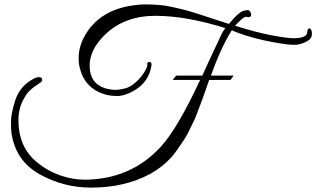

<svg xmlns="http://www.w3.org/2000/svg" viewBox="-20 -760 1440 874"><path d="M1317 -586Q1379 -586 1379 -616Q1379 -623 1382.5 -627.5Q1386 -632 1389.5 -631Q1393 -630 1396.5 -624Q1400 -618 1400 -606Q1400 -582 1372 -569Q1344 -556 1322.5 -556Q1301 -556 1287 -558Q1138 -578 1035 -622Q1010 -582 986.5 -531Q963 -480 940 -416H1044L1029 -396H932L916 -350L899 -302L882 -258Q876 -241 871.5 -229.5Q867 -218 863 -211Q860 -204 854.5 -193Q849 -182 843 -169.5Q837 -157 830.5 -145Q824 -133 818 -124Q799 -96 785 -76Q771 -56 760 -44Q740 -22 716 -3Q692 16 663 32Q548 94 394 94Q268 94 158 32Q50 -30 32 -156Q31 -164 30.5 -176.5Q30 -189 30 -206Q30 -242 49 -302Q69 -364 123 -396Q145 -409 156 -409Q174 -409 172 -392Q168 -386 158 -380Q148 -374 136 -365Q124 -356 111.5 -343.5Q99 -331 90 -313Q64 -269 64 -214Q64 -88 150 -20Q196 18 253 38Q310 58 367 58H372Q578 54 712 -92Q787 -173 891 -396H766L782 -416H901L927 -473Q943 -508 953 -529Q963 -550 974 -573Q993 -618 1006 -632Q827 -688 688 -688Q547 -688 459 -603Q388 -535 388 -461Q388 -381 459 -358Q484 -351 504.5 -351Q525 -351 551 -358Q572 -364 591 -379.5Q610 -395 624 -413Q638 -431 645.5 -447Q653 -463 650 -471V-473Q658 -480 664 -477.5Q670 -475 670 -465Q659 -387 591 -348Q549 -323 513 -323Q477 -323 449 -333Q368 -361 345 -444Q338 -468 338 -495Q338 -556 375 -612Q441 -714 582 -735Q614 -740 643 -740Q672 -740 710 -737Q730 -735 755 -730Q780 -725 812 -717Q844 -709 876.5 -698.5Q909 -688 942 -677L1022 -651Q1071 -711 1095 -712Q1101 -714 1108 -714Q1117 -714 1122 -700Q1127 -686 1115 -682Q1112 -681 1102 -683Q1097 -687 1077 -670Q1059 -653 1050 -643Q1144 -613 1215 -599.5Q1286 -586 1317 -586Z"/></svg>

Font: #9Slide05 Great Vibes
Style: Regular
Weight: 400
Designer: Robert E. Leuschke
Foundry: Robert E. Leuschke
Version: Version 1.001